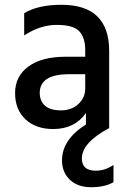

<svg xmlns="http://www.w3.org/2000/svg" viewBox="-20 -535 537 802"><path d="M454 226Q418 247 361 247Q304 247 271.5 215.5Q239 184 239 135Q239 48 339 -15V-63Q292 4 202 4Q130 4 86.5 -36.5Q43 -77 43 -146.5Q43 -216 98.5 -257Q154 -298 254 -298H336V-326Q336 -378 311 -404.5Q286 -431 217 -431Q148 -431 81 -387V-480Q139 -515 237 -515Q436 -515 436 -322V0Q322 61 322 127Q322 178 380 178Q419 178 454 154ZM336 -165V-225H269Q146 -225 146 -147Q146 -113 168 -93.5Q190 -74 234.5 -74Q279 -74 307.5 -100.5Q336 -127 336 -165Z"/></svg>

Font: Hind Jalandhar Medium
Style: Regular
Weight: 500
Designer: Namrata Goyal
Foundry: Indian Type Foundry
Version: Version 0.702;PS 1.0;hotconv 1.0.81;makeotf.lib2.5.63406